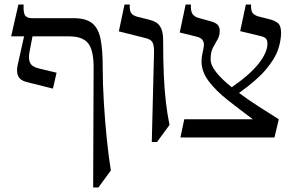

<svg xmlns="http://www.w3.org/2000/svg" viewBox="-20 -605 1278 845"><path d="M213 -215 97 -244Q69 -251 60 -270.5Q51 -290 58 -320L86 -445H29L61 -585H84Q82 -545 92 -535Q102 -525 119 -525H303Q358 -525 385.5 -503Q413 -481 422.5 -433.5Q432 -386 432 -310Q432 -238 437 -155Q442 -72 450 6.5Q458 85 468 145L413 220H390L392 -308Q392 -385 367.5 -415Q343 -445 284 -445H123L110 -377Q104 -346 112.5 -328.5Q121 -311 150 -304L229 -285Z M698 -425Q698 -338 701 -273Q704 -208 710 -156.5Q716 -105 726 -55L671 20H648L658 -378Q658 -405 651.5 -418Q645 -431 622 -437L503 -467L528 -585H551Q550 -557 557.5 -547Q565 -537 582 -532L638 -518Q654 -514 667.5 -506Q681 -498 689.5 -479.5Q698 -461 698 -425Z M1217 -460Q1217 -427 1204 -387.5Q1191 -348 1151.5 -300.5Q1112 -253 1032 -196Q1068 -169 1112 -140.5Q1156 -112 1207 -80L1188 0H774L791 -80H1093Q1035 -123 983 -164Q931 -205 899 -247Q867 -289 867 -335Q867 -353 871 -370Q875 -387 877 -402Q879 -417 872 -428Q865 -439 844 -444L771 -462L797 -585H820Q819 -556 827 -544Q835 -532 851 -527L905 -512Q931 -505 939 -494.5Q947 -484 947 -470Q947 -447 937 -430.5Q927 -414 917 -395Q907 -376 907 -343Q907 -318 931.5 -287Q956 -256 1000 -221Q1082 -278 1119.5 -326.5Q1157 -375 1157 -413Q1157 -428 1150 -435.5Q1143 -443 1124 -447L1037 -468L1062 -585H1085Q1084 -557 1092 -547.5Q1100 -538 1116 -533L1167 -520Q1191 -514 1204 -502.5Q1217 -491 1217 -460Z"/></svg>

Font: Bona Nova
Style: Regular
Weight: 400
Designer: Mateusz Machalski
Foundry: Capitalics
Version: Version 4.001; ttfautohint (v1.8.3)